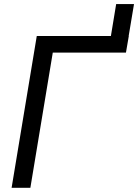

<svg xmlns="http://www.w3.org/2000/svg" viewBox="-20 -900 662 920"><path d="M498.5 -649.4 536.6 -880.4H622.1L583.5 -649.4ZM597.2 -727.5 583.5 -647.9H232.9L125.5 0H35.6L156.2 -727.5Z"/></svg>

Font: Inter 24pt
Style: Italic
Weight: 400
Italic angle: -9.3988°
Designer: Rasmus Andersson
Foundry: rsms
Version: Version 4.001;git-66647c0bb